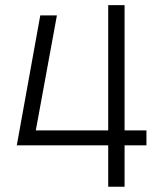

<svg xmlns="http://www.w3.org/2000/svg" viewBox="-20 -713 626 733"><path d="M43 -158.2 44.4 -159.7 133.8 -654.3H197.3L116.7 -215.3H393.1V-693.4H455.6V-215.3H539.1V-158.2H455.6V0H393.1V-158.2Z"/></svg>

Font: Caskaydia Cove Light
Style: Regular
Weight: 300
Monospace: yes
Designer: Aaron Bell
Foundry: Saja Typeworks
Version: Version 4.300; ttfautohint (v1.8.3)